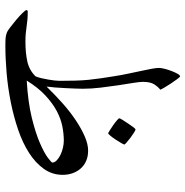

<svg xmlns="http://www.w3.org/2000/svg" viewBox="-7 -701 707 733"><g transform="rotate(90 346.5 -334.5)"><path d="M647.5 -220.7Q647.5 -180.2 624.5 -148.2Q601.6 -116.2 563.5 -91.8Q525.4 -67.4 475.3 -50.3Q425.3 -33.2 370.4 -22.2Q315.4 -11.2 259.5 -6.3Q203.6 -1.5 153.8 -1.5Q131.8 -1.5 122.3 -2.7Q112.8 -3.9 103 -7.8Q98.6 -9.3 85 -19.5Q71.3 -29.8 56.2 -42.5Q41 -55.2 29.8 -66.7Q18.6 -78.1 18.6 -82Q18.6 -86.9 24.9 -86.9Q41.5 -86.9 54.9 -85.7Q68.4 -84.5 81.5 -82.5Q94.7 -80.6 108.4 -79.3Q122.1 -78.1 139.2 -78.1Q182.1 -78.1 215.1 -85.4Q248 -92.8 271.5 -116.7Q275.4 -126 278.6 -139.4Q281.7 -152.8 283.9 -166Q286.1 -179.2 287.4 -190.4Q288.6 -201.7 288.6 -208Q288.6 -241.7 287.8 -268.3Q287.1 -294.9 284.7 -319.1Q282.2 -343.3 278.8 -366.7Q275.4 -390.1 271 -417Q266.6 -444.8 261 -471.4Q255.4 -498 250.5 -521Q245.6 -543.9 242.4 -561Q239.3 -578.1 239.3 -587.9Q239.3 -596.2 242.7 -609.6Q246.1 -623 251.2 -636.2Q256.3 -649.4 261.7 -658.9Q267.1 -668.5 271.5 -668.5Q273.9 -668.5 282.2 -657.2Q290.5 -646 299.6 -632.3Q308.6 -618.7 315.4 -606.7Q322.3 -594.7 322.3 -592.8Q312 -585 302.2 -570.1Q292.5 -555.2 292.5 -526.4Q292.5 -515.1 296.6 -489.3Q300.8 -463.4 305.7 -431.4Q310.5 -399.4 314.7 -364Q318.8 -328.6 318.8 -297.9Q318.8 -286.6 318.1 -268.6Q317.4 -250.5 316.4 -231Q315.4 -211.4 314 -192.1Q312.5 -172.9 310.5 -158.7Q341.8 -190.9 374.5 -220Q407.2 -249 439.5 -270.5Q471.7 -292 501.2 -304.7Q530.8 -317.4 554.7 -317.4Q577.6 -317.4 594.7 -309.8Q611.8 -302.2 623.5 -288.8Q635.3 -275.4 641.4 -257.8Q647.5 -240.2 647.5 -220.7ZM600.6 -180.7Q600.6 -189.5 592.3 -197.5Q584 -205.6 571.5 -211.7Q559.1 -217.8 544.4 -221.2Q529.8 -224.6 517.1 -224.6Q491.2 -224.6 462.4 -219Q433.6 -213.4 404.1 -197.8Q374.5 -182.1 344.7 -154.5Q314.9 -127 287.6 -83Q370.6 -87.9 429.9 -102.5Q489.3 -117.2 527.1 -133.8Q564.9 -150.4 582.8 -164.1Q600.6 -177.7 600.6 -180.7ZM531.7 -456.1Q531.7 -453.6 526.1 -443.8Q520.5 -434.1 513.2 -422.9Q505.9 -411.6 498.5 -402.8Q491.2 -394 488.8 -394Q487.3 -394 478.3 -399.7Q469.2 -405.3 458.7 -412.6Q448.2 -419.9 439.9 -427Q431.6 -434.1 431.6 -436.5Q431.6 -439 437.7 -448.7Q443.8 -458.5 451.2 -469.7Q458.5 -481 465.3 -489.7Q472.2 -498.5 474.1 -498.5Q476.6 -498.5 486.1 -492.7Q495.6 -486.8 505.9 -479Q516.1 -471.2 523.9 -464.4Q531.7 -457.5 531.7 -456.1Z"/></g></svg>

Font: Kitab
Style: Regular
Weight: 400
Designer: SIL International
Foundry: Khaled Hosny
Version: Version 1.000